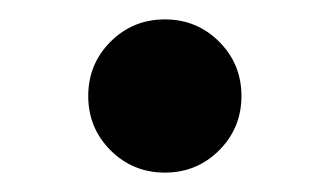

<svg xmlns="http://www.w3.org/2000/svg" viewBox="-20 -407 340 198"><path d="M229 -308Q229 -275 206 -252Q183 -229 150 -229Q117 -229 94 -252Q71 -275 71 -308Q71 -341 94 -364Q117 -387 150 -387Q183 -387 206 -364Q229 -341 229 -308Z"/></svg>

Font: Kaisei Tokumin
Style: Bold
Weight: 700
Designer: Font-Kai, 金井和夫
Foundry: KAZUO KANAI
Version: Version 5.003